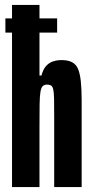

<svg xmlns="http://www.w3.org/2000/svg" viewBox="-20 -763 380 783"><path d="M2 -630V-688H213V-630ZM29 0V-743H141V-455H149Q156 -481 168.5 -494.5Q181 -508 197.5 -513Q214 -518 231 -518Q257 -518 273.5 -509.5Q290 -501 298 -482.5Q306 -464 309.5 -432Q313 -400 313 -353V0H201V-284Q201 -332 200.5 -359.5Q200 -387 197 -399Q194 -411 188 -414.5Q182 -418 172 -418Q161 -418 154.5 -412Q148 -406 145 -388.5Q142 -371 141.5 -337Q141 -303 141 -246V0Z"/></svg>

Font: Saira UltraCondensed ExtraBold
Style: Regular
Weight: 800
Width: 1
Designer: Hector Gatti with collaboration of the Omnibus-Type team
Foundry: Omnibus-Type
Version: Version 1.101